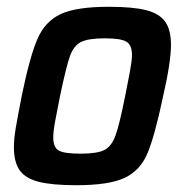

<svg xmlns="http://www.w3.org/2000/svg" viewBox="-20 -538 545 566"><path d="M21 -104Q21 -129 26.5 -161Q32 -193 44 -255Q68 -372 90.5 -423.5Q113 -475 159 -496.5Q205 -518 301 -518Q372 -518 411 -508Q450 -498 467 -474Q484 -450 484 -406Q484 -355 461 -255Q436 -136 414.5 -85.5Q393 -35 347 -13.5Q301 8 205 8Q134 8 94.5 -2Q55 -12 38 -36Q21 -60 21 -104ZM349 -255Q357 -295 363 -327Q369 -359 369 -376Q369 -406 352 -415.5Q335 -425 289 -425Q240 -425 218.5 -414Q197 -403 186 -372Q175 -341 157 -255Q149 -215 143 -183Q137 -151 137 -133Q137 -103 153.5 -94Q170 -85 217 -85Q267 -85 288 -96Q309 -107 320.5 -138.5Q332 -170 349 -255Z"/></svg>

Font: Saira Semi Condensed Medium
Style: Italic
Weight: 500
Width: 4
Italic angle: -12°
Designer: Hector Gatti with collaboration of the Omnibus-Type team
Foundry: Omnibus-Type
Version: Version 1.001; ttfautohint (v1.8)